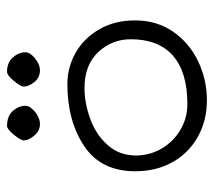

<svg xmlns="http://www.w3.org/2000/svg" viewBox="-52 -570 623 560"><g transform="rotate(-90 260.0 -290.5)"><path d="M40 -208Q40 -308 113.5 -357Q187 -406 294 -406Q343 -406 385.5 -382Q428 -358 454 -313Q480 -268 480 -209Q480 -145 447 -97.5Q414 -50 360.5 -24.5Q307 1 247 1Q188 1 140.5 -25.5Q93 -52 66.5 -99.5Q40 -147 40 -208ZM425 -221Q425 -276 387.5 -316Q350 -356 283 -356Q238 -356 192 -339Q146 -322 116 -288Q86 -254 86 -206Q86 -166 106 -131.5Q126 -97 160.5 -76.5Q195 -56 236 -56Q329 -56 377 -98Q425 -140 425 -221ZM130 -533Q130 -542 146.5 -562Q163 -582 172 -582Q201 -582 216 -565Q231 -548 231 -528Q231 -515 213.5 -500.5Q196 -486 177 -486Q158 -486 144 -502.5Q130 -519 130 -533ZM287 -533Q287 -542 303.5 -562Q320 -582 330 -582Q357 -582 372 -565Q387 -548 387 -528Q387 -515 369.5 -500.5Q352 -486 334 -486Q313 -486 300 -502.5Q287 -519 287 -533Z"/></g></svg>

Font: Indie Flower
Style: Regular
Weight: 400
Designer: Kimberly Geswein
Foundry: Kimberly Geswein
Version: Version 2.000